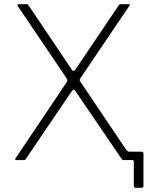

<svg xmlns="http://www.w3.org/2000/svg" viewBox="-20 -762 733 914"><path d="M627 132Q617 132 617 123V7Q617 0 610 0H581L580 -50Q585 -44 588 -42Q591 -40 596 -40H654Q663 -40 663 -30V122Q663 127 661 129.5Q659 132 654 132ZM607 -10Q612 -4 610 -2Q608 0 603 0H567Q563 0 560 -4L340 -327Q335 -335 331 -335Q327 -335 319 -324L102 -4Q101 -2 98.5 -1Q96 0 94 0H58Q54 0 52.5 -2Q51 -4 55 -10L297 -370Q301 -375 300.5 -380Q300 -385 296 -391L64 -734Q63 -736 63.5 -739Q64 -742 67 -742H106Q111 -742 112.5 -741Q114 -740 115 -738L322 -430Q327 -424 330.5 -424Q334 -424 339 -431L546 -738Q548 -740 549.5 -741Q551 -742 554 -742H595Q598 -742 598.5 -740Q599 -738 597 -736L363 -390Q360 -386 359.5 -382.5Q359 -379 362 -374L607 -10Z"/></svg>

Font: Libre Franklin Thin
Style: Regular
Weight: 100
Designer: Pablo Impallari, Rodrigo Fuenzalida, Nhung Nguyen
Foundry: Impallari Type
Version: Version 3.000